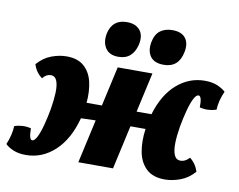

<svg xmlns="http://www.w3.org/2000/svg" viewBox="-101 -769 1090 877"><g transform="rotate(10 444.0 -330.0)"><path d="M70 9Q36 9 12 -1Q-12 -11 -26 -25Q-7 -69 -5 -112Q13 -118 32.5 -119Q52 -120 72 -115Q72 -62 87 -62Q98 -62 109 -84Q120 -106 129.5 -142Q139 -178 146 -217Q153 -258 154.5 -293Q156 -328 148 -349Q140 -370 119 -370Q99 -370 82 -349Q53 -370 41 -407Q70 -440 106 -453.5Q142 -467 176 -467Q228 -467 257.5 -440.5Q287 -414 297 -370.5Q307 -327 302 -274H373L414 -458H575L534 -274H603Q631 -368 688 -417.5Q745 -467 817 -467Q851 -467 875 -457Q899 -447 914 -433Q894 -389 892 -346Q874 -340 855 -339Q836 -338 815 -343Q816 -396 800 -396Q789 -396 778 -374Q767 -352 757.5 -316Q748 -280 741 -241Q734 -200 733 -165Q732 -130 740.5 -109Q749 -88 771 -88Q792 -88 811 -109Q839 -88 851 -51Q822 -18 785 -4.5Q748 9 714 9Q658 9 627.5 -20.5Q597 -50 588.5 -98Q580 -146 588 -203Q569 -203 551.5 -203Q534 -203 518 -203L473 0H312L357 -202Q320 -201 289 -200Q262 -99 203.5 -45Q145 9 70 9ZM618 -506Q575 -506 556.5 -531Q538 -556 545 -597Q552 -635 574.5 -652Q597 -669 631 -669Q674 -669 692.5 -644.5Q711 -620 702 -578Q687 -506 618 -506ZM408 -506Q366 -506 348 -533.5Q330 -561 338 -602Q353 -669 420 -669Q461 -669 481 -644.5Q501 -620 491 -576Q483 -543 462.5 -524.5Q442 -506 408 -506Z"/></g></svg>

Font: Vollkorn ExtraBold
Style: Italic
Weight: 800
Italic angle: -11°
Designer: Friedrich Althausen
Foundry: Friedrich Althausen
Version: Version 5.000; ttfautohint (v1.8.3)